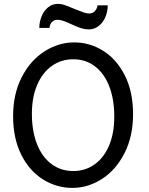

<svg xmlns="http://www.w3.org/2000/svg" viewBox="-20 -940 753 973"><path d="M351.6 -639.6Q290 -639.6 242.4 -605.7Q194.8 -571.8 168.2 -509.3Q141.6 -446.8 141.6 -363.8Q141.6 -275.4 167.5 -209.7Q193.4 -144 241 -108.6Q288.6 -73.2 351.6 -73.2Q411.6 -73.2 458.7 -106.4Q505.9 -139.6 532.5 -201.9Q559.1 -264.2 559.1 -349.1Q559.1 -438 533.2 -503.7Q507.3 -569.3 460.4 -604.5Q413.6 -639.6 351.6 -639.6ZM346.7 12.2Q266.6 12.2 197.8 -30.8Q128.9 -73.7 87.6 -156.2Q46.4 -238.8 46.4 -351.6Q46.4 -463.9 90.1 -548.8Q133.8 -633.8 205.1 -679.4Q276.4 -725.1 356.4 -725.1Q435.5 -725.1 503.9 -681.9Q572.3 -638.7 613.3 -556.4Q654.3 -474.1 654.3 -361.3Q654.3 -248.5 610.8 -163.6Q567.4 -78.6 496.8 -33.2Q426.3 12.2 346.7 12.2ZM272.9 -920.4Q288.6 -920.4 302.5 -916Q316.4 -911.6 341.3 -901.4L357.4 -895L369.1 -890.1Q396 -879.4 408.4 -875.5Q420.9 -871.6 433.1 -871.6Q449.7 -871.6 460.7 -883.5Q471.7 -895.5 474.6 -913.1H525.9Q525.9 -881.3 513.9 -853.3Q502 -825.2 480 -808.1Q458 -791 429.2 -791Q411.1 -791 392.1 -796.9Q373 -802.7 347.7 -814.5Q317.9 -828.6 301.3 -834.2Q284.7 -839.8 272 -839.8Q254.4 -839.8 243.4 -828.4Q232.4 -816.9 230.5 -798.3H179.2Q179.2 -828.6 190.7 -856.9Q202.1 -885.3 223.6 -902.8Q245.1 -920.4 272.9 -920.4Z"/></svg>

Font: Lesson One
Style: Regular
Weight: 400
Designer: But Ko, Victor Gaultney, Annie Olsen, Julie Remington, Don Collingsworth, Eric Hays, Becca Hirsbrunner
Version: Version 1.100